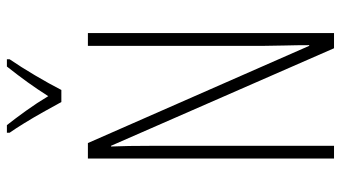

<svg xmlns="http://www.w3.org/2000/svg" viewBox="-236 -753 989 557"><g transform="rotate(-90 258.5 -474.5)"><path d="M441 0H397L114 -647H112Q113 -623 113.5 -594Q114 -565 114 -526V0H77V-714H122L404 -72H406Q406 -108 405 -143.5Q404 -179 404 -202V-714H441ZM241 -791Q228 -815 212 -843.5Q196 -872 180 -898Q164 -924 152 -941V-949H174Q193 -925 216 -893Q239 -861 258 -829Q279 -862 298.5 -889Q318 -916 344 -949H365V-941Q343 -909 318.5 -867.5Q294 -826 276 -791Z"/></g></svg>

Font: Noto Sans Gujarati ExtraCondensed ExtraLight
Style: Regular
Weight: 200
Width: 2
Designer: Jelle Bosma - Monotype Design Team, Universal Thirst
Foundry: Monotype Imaging Inc.
Version: Version 2.106; ttfautohint (v1.8.4.7-5d5b)